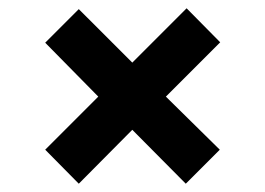

<svg xmlns="http://www.w3.org/2000/svg" viewBox="-20 -558 640 463"><path d="M170 -115 89 -197 217 -325 89 -455 170 -536 299 -407 430 -538 511 -456 380 -325 510 -197 428 -115 299 -245Z"/></svg>

Font: NKDuy Mono
Style: Bold
Weight: 700
Monospace: yes
Designer: NKDuy
Foundry: NKDuy
Version: Version 2.251; ttfautohint (v1.8.4.7-5d5b)